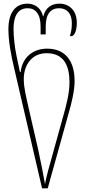

<svg xmlns="http://www.w3.org/2000/svg" viewBox="-20 -790 481 1050"><path d="M210 240H241L359 -184C372 -229 388 -296 388 -346C388 -460 335 -524 237 -524C166 -524 102 -481 93 -396H89L70 -486C60 -534 54 -592 54 -633C54 -695 74 -745 131 -745C173 -745 202 -715 202 -645V-602H230V-645C230 -715 258 -745 303 -745C346 -745 373 -716 373 -663C373 -626 366 -605 362 -594C364 -593 368 -592 370 -592C384 -592 400 -615 400 -666C400 -732 359 -770 305 -770C266 -770 230 -752 217 -701H215C204 -752 163 -770 130 -770C62 -770 26 -717 26 -631C26 -566 40 -490 57 -419ZM226 217C219 174 202 88 189 29L135 -206C125 -253 110 -308 110 -357C110 -435 154 -499 235 -499C330 -499 360 -430 360 -340C360 -282 344 -219 328 -163L275 28C248 125 234 174 226 217Z"/></svg>

Font: Noto Serif Georgian Condensed Thin
Style: Regular
Weight: 100
Width: 3
Designer: Monotype Design Team, Akaki Razmadze
Foundry: Google LLC
Version: Version 2.003